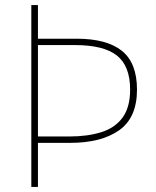

<svg xmlns="http://www.w3.org/2000/svg" viewBox="-20 -734 613 754"><path d="M518 -382Q518 -272 448 -222.5Q378 -173 256 -173H129V0H103V-714H129V-582H281Q399 -582 458.5 -534.5Q518 -487 518 -382ZM252 -198Q324 -198 378 -215Q432 -232 461.5 -272.5Q491 -313 491 -382Q491 -475 439 -516Q387 -557 274 -557H129V-198Z"/></svg>

Font: Noto Sans Tamil Thin
Style: Regular
Weight: 100
Designer: Jelle Bosma - Monotype Design Team
Foundry: Monotype Imaging Inc.
Version: Version 2.004; ttfautohint (v1.8.4.7-5d5b)